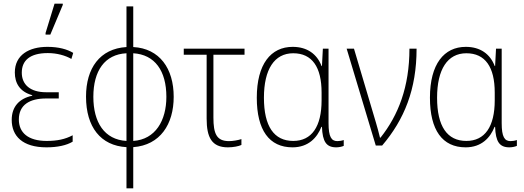

<svg xmlns="http://www.w3.org/2000/svg" viewBox="-20 -795 2865 1049"><path d="M229 -606H255L323 -768V-775H278L229 -615ZM234 10C294 10 344 -1 377 -21V-56C336 -34 292 -25 235 -25C134 -25 83 -70 83 -142C83 -223 143 -257 232 -257H301V-291H232C145 -291 99 -333 99 -398C99 -464 143 -505 241 -505C291 -505 337 -492 370 -473L380 -506C347 -526 300 -539 239 -539C139 -539 61 -495 61 -399C61 -342 87 -294 156 -275V-272C86 -257 44 -213 44 -140C44 -52 103 10 234 10Z M671 234H708V9C855 -2 929 -116 929 -266C929 -421 852 -530 708 -538V-760H671V-538C525 -529 450 -422 450 -267C450 -101 530 1 671 9ZM671 -25C550 -32 490 -127 490 -266C490 -408 552 -498 671 -504ZM708 -25V-504C826 -497 889 -408 889 -266C889 -136 829 -33 708 -25Z M1225 10C1255 10 1284 4 1299 -3V-35C1280 -29 1253 -24 1231 -24C1163 -24 1146 -65 1146 -153V-496H1316V-529H984V-496H1109V-147C1109 -44 1137 10 1225 10Z M1578 10C1665 10 1713 -43 1736 -102H1739C1742 -21 1763 10 1817 10C1833 10 1849 6 1858 2V-30C1847 -26 1834 -24 1823 -24C1791 -24 1775 -47 1775 -122V-529H1744L1739 -434H1737C1712 -500 1658 -539 1579 -539C1460 -539 1383 -445 1383 -261C1383 -84 1451 10 1578 10ZM1582 -25C1477 -25 1422 -105 1422 -261C1422 -416 1479 -504 1582 -504C1685 -504 1737 -429 1737 -289V-247C1737 -103 1683 -25 1582 -25Z M2033 0H2068C2189 -142 2256 -307 2256 -529H2217C2217 -320 2156 -165 2059 -43H2056C2050 -69 2040 -105 2034 -125L1914 -529H1874Z M2524 10C2611 10 2659 -43 2682 -102H2685C2688 -21 2709 10 2763 10C2779 10 2795 6 2804 2V-30C2793 -26 2780 -24 2769 -24C2737 -24 2721 -47 2721 -122V-529H2690L2685 -434H2683C2658 -500 2604 -539 2525 -539C2406 -539 2329 -445 2329 -261C2329 -84 2397 10 2524 10ZM2528 -25C2423 -25 2368 -105 2368 -261C2368 -416 2425 -504 2528 -504C2631 -504 2683 -429 2683 -289V-247C2683 -103 2629 -25 2528 -25Z"/></svg>

Font: Noto Sans SemiCondensed ExtraLight
Style: Regular
Weight: 200
Width: 4
Designer: Monotype Design Team
Foundry: Monotype Imaging Inc.
Version: Version 2.013